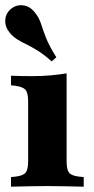

<svg xmlns="http://www.w3.org/2000/svg" viewBox="-23 -704 354 724"><path d="M83.1 -209.7V-321.8Q83.1 -353.2 73.4 -364.9Q63.7 -376.6 34.7 -380.6L18.5 -382.3V-418.5Q38.7 -417.7 56.5 -417.3Q74.2 -416.9 97.6 -416.9Q136.3 -416.9 167.7 -419.8Q199.2 -422.6 228.2 -427.4V-418.5V-209.7ZM155.6 -2.4Q119.4 -2.4 87.1 -1.6Q54.8 -0.8 18.5 0V-36.3L34.7 -37.9Q63.7 -41.1 73.4 -52.8Q83.1 -64.5 83.1 -94.4V-209.7H228.2V-94.4Q228.2 -64.5 237.5 -52.8Q246.8 -41.1 275.8 -37.9L292.7 -36.3V0Q255.6 -0.8 223.8 -1.6Q191.9 -2.4 155.6 -2.4ZM171.8 -472.6Q142.7 -498.4 119.4 -512.9Q96 -527.4 76.6 -536.7Q57.3 -546 41.9 -555.6Q26.6 -565.3 13.7 -580.6Q-4 -601.6 -3.2 -626.6Q-2.4 -651.6 16.1 -668.5Q37.1 -687.1 63.7 -683.9Q90.3 -680.6 108.1 -657.3Q124.2 -637.9 131.5 -614.9Q138.7 -591.9 150.4 -561.7Q162.1 -531.5 189.5 -487.9Z"/></svg>

Font: Playfair 9pt Black
Style: Regular
Weight: 900
Designer: Claus Eggers Sørensen
Foundry: Claus Eggers Sørensen
Version: Version 2.203